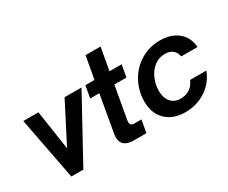

<svg xmlns="http://www.w3.org/2000/svg" viewBox="-118 -1124 1776 1495"><g transform="rotate(-30 770.5 -376.0)"><path d="M277 0H169L61 -561H197L250 -207L432 -561H584Z M733 0Q621 0 621 -89Q621 -105 624 -123L682 -453H600L619 -561H701L737 -763H872L836 -561H945L926 -453H817L766 -164Q764 -157 764 -143Q764 -128 772.5 -120Q781 -112 803 -112H864L844 0Z M953 -219Q953 -316 997.5 -397Q1042 -478 1120 -525.5Q1198 -573 1294 -573Q1395 -573 1456.5 -521.5Q1518 -470 1524 -382H1377Q1371 -421 1344.5 -442Q1318 -463 1275 -463Q1221 -463 1179.5 -430.5Q1138 -398 1115 -345.5Q1092 -293 1092 -235Q1092 -172 1124 -135.5Q1156 -99 1211 -99Q1259 -99 1293.5 -122.5Q1328 -146 1346 -189H1492Q1456 -95 1374.5 -42Q1293 11 1191 11Q1081 11 1017 -51.5Q953 -114 953 -219Z"/></g></svg>

Font: Open Sauce One
Style: Bold Italic
Weight: 700
Italic angle: -10°
Designer: Alfredo Marco Pradil
Foundry: Creative Sauce Fz LLC
Version: Version 1.477